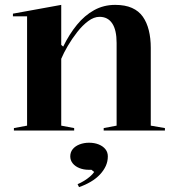

<svg xmlns="http://www.w3.org/2000/svg" viewBox="-20 -535 719 787"><path d="M656 -10V0H405V-10L458 -20V-359Q458 -412 440 -439Q422 -466 388 -466Q365 -466 341.5 -448.5Q318 -431 296.5 -403.5Q275 -376 258 -347Q241 -318 231 -294V-20L284 -10V0H37V-10L91 -20V-468H33V-479L231 -515V-351L239 -344Q264 -395 295.5 -433.5Q327 -472 366 -493.5Q405 -515 452 -515Q493 -515 521 -502.5Q549 -490 565.5 -466.5Q582 -443 590 -410.5Q598 -378 598 -339V-20ZM304 232 298 220Q312 214 325 206Q338 198 349 188.5Q360 179 366 170L355 161H344Q323 161 305.5 154Q288 147 278 134.5Q268 122 268 106Q268 89 278 76.5Q288 64 306 57Q324 50 345 50Q367 50 384.5 57Q402 64 412 76.5Q422 89 422 106Q422 127 413.5 145.5Q405 164 389.5 180.5Q374 197 352 210Q330 223 304 232Z"/></svg>

Font: Kalnia Medium
Style: Regular
Weight: 500
Designer: Frida Medrano
Foundry: Frida Medrano
Version: Version 1.105